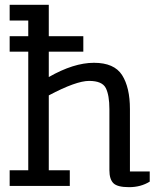

<svg xmlns="http://www.w3.org/2000/svg" viewBox="-20 -770 650 795"><path d="M20 -556V-620H97V-685H20V-750H182V-620H325V-556H182V-451Q285 -510 369 -510Q453 -510 485.5 -459Q518 -408 518 -318V-60H600V-18Q563 5 514.5 5Q466 5 449.5 -11.5Q433 -28 433 -65V-318Q433 -376 418 -405.5Q403 -435 349 -435Q295 -435 182 -375V-65H269V0H20V-65H97V-556Z"/></svg>

Font: Cherry Swash
Style: Regular
Weight: 400
Designer: Kasatkina Nataliya
Foundry: Nataliya Kasatkina
Version: Version 1.001